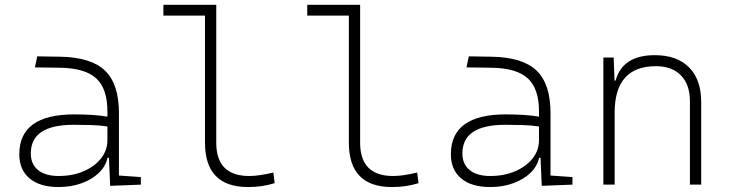

<svg xmlns="http://www.w3.org/2000/svg" viewBox="-20 -752 2970 782"><path d="M428.7 4.9 423.8 -109.4H418Q410.6 -75.2 383.1 -48.3Q355.5 -21.5 313 -5.9Q270.5 9.8 218.8 9.8Q142.1 9.8 100.3 -25.4Q58.6 -60.5 58.6 -124Q58.6 -286.1 282.2 -286.1Q320.3 -286.1 355.2 -283.9Q390.1 -281.7 417.5 -276.9V-297.9Q417.5 -391.1 371.8 -432.9Q326.2 -474.6 224.6 -476.1L122.1 -477.5L131.8 -522.5L224.6 -521Q350.6 -519 407.5 -464.6Q464.4 -410.2 464.4 -291.5V-37.1L553.7 -30.8V0ZM417.5 -236.8Q386.7 -241.7 349.9 -242.7Q313 -243.7 279.8 -243.7Q105.5 -243.7 105.5 -127.4Q105.5 -83 135.3 -59.1Q165 -35.2 218.8 -35.2Q275.4 -35.2 320.3 -54.4Q365.2 -73.7 391.4 -106.7Q417.5 -139.6 417.5 -181.2Z M990.2 9.8Q814.9 9.8 814.9 -170.9V-688.5H645.5V-732.4H860.8V-170.9Q860.8 -35.2 995.1 -35.2Q1034.7 -35.2 1093.3 -49.3L1098.6 -5.9Q1070.8 2.4 1045.2 6.1Q1019.5 9.8 990.2 9.8Z M1576.2 9.8Q1400.9 9.8 1400.9 -170.9V-688.5H1231.4V-732.4H1446.8V-170.9Q1446.8 -35.2 1581.1 -35.2Q1620.6 -35.2 1679.2 -49.3L1684.6 -5.9Q1656.7 2.4 1631.1 6.1Q1605.5 9.8 1576.2 9.8Z M2186.5 4.9 2181.6 -109.4H2175.8Q2168.5 -75.2 2140.9 -48.3Q2113.3 -21.5 2070.8 -5.9Q2028.3 9.8 1976.6 9.8Q1899.9 9.8 1858.2 -25.4Q1816.4 -60.5 1816.4 -124Q1816.4 -286.1 2040 -286.1Q2078.1 -286.1 2113 -283.9Q2147.9 -281.7 2175.3 -276.9V-297.9Q2175.3 -391.1 2129.6 -432.9Q2084 -474.6 1982.4 -476.1L1879.9 -477.5L1889.6 -522.5L1982.4 -521Q2108.4 -519 2165.3 -464.6Q2222.2 -410.2 2222.2 -291.5V-37.1L2311.5 -30.8V0ZM2175.3 -236.8Q2144.5 -241.7 2107.7 -242.7Q2070.8 -243.7 2037.6 -243.7Q1863.3 -243.7 1863.3 -127.4Q1863.3 -83 1893.1 -59.1Q1922.9 -35.2 1976.6 -35.2Q2033.2 -35.2 2078.1 -54.4Q2123 -73.7 2149.2 -106.7Q2175.3 -139.6 2175.3 -181.2Z M2790 0V-338.9Q2790 -407.7 2753.4 -445.1Q2716.8 -482.4 2651.4 -482.4Q2483.4 -482.4 2483.4 -293V0H2437.5V-517.6H2479.5L2482.9 -423.8H2487.3Q2515.6 -527.3 2647 -527.3Q2737.3 -527.3 2786.6 -477.5Q2835.9 -427.7 2835.9 -336.9V0Z"/></svg>

Font: Cascadia Mono ExtraLight
Style: Regular
Weight: 200
Monospace: yes
Designer: Aaron Bell
Foundry: Saja Typeworks
Version: Version 2404.023; ttfautohint (v1.8.4)